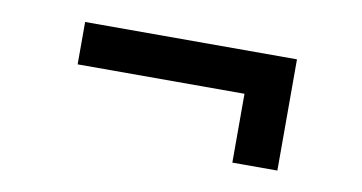

<svg xmlns="http://www.w3.org/2000/svg" viewBox="-37 -469 674 357"><g transform="rotate(10 300.0 -290.0)"><path d="M415 -185V-315H100V-395H500V-185Z"/></g></svg>

Font: JetBrainsMonoNL NF
Style: Regular
Weight: 400
Designer: Philipp Nurullin, Konstantin Bulenkov
Foundry: JetBrains
Version: Version 2.304; ttfautohint (v1.8.4.7-5d5b);Nerd Fonts 3.2.1